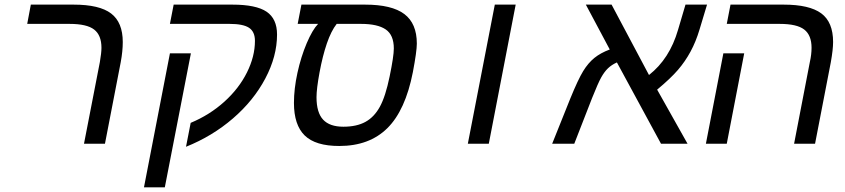

<svg xmlns="http://www.w3.org/2000/svg" viewBox="-20 -619 3641 827"><path d="M432.1 0H341.8L410.2 -352.1Q417 -392.1 417 -413.1Q417 -467.3 385.5 -491.7Q354 -516.1 279.8 -516.1H97.2L112.8 -599.1H296.9Q408.7 -599.1 458.7 -560.8Q508.8 -522.5 508.8 -438Q508.8 -398.4 500 -351.1Z M802.2 -389.2 689.9 188H600.1L711.9 -389.2ZM728 -599.1H981Q1083 -599.1 1128.2 -568.6Q1173.3 -538.1 1173.3 -470.2Q1173.3 -376.5 1122.8 -281Q1072.3 -185.5 983.4 -108.9Q894.5 -32.2 781.2 13.2L801.3 -89.8Q883.3 -124 946.3 -180.9Q1009.3 -237.8 1043.7 -306.9Q1078.1 -376 1078.1 -442.9Q1078.1 -482.4 1052.7 -499.3Q1027.3 -516.1 969.2 -516.1H711.9Z M1262.2 -516.1 1278.3 -599.1H1552.2Q1667.5 -599.1 1721.4 -558.6Q1775.4 -518.1 1775.4 -431.2Q1775.4 -397.9 1758.3 -308.1Q1726.1 -143.6 1648.4 -66.9Q1570.8 9.8 1441.4 9.8Q1338.9 9.8 1292.5 -35.4Q1246.1 -80.6 1246.1 -175.8Q1246.1 -236.3 1261.2 -305.4Q1276.4 -374.5 1301 -432.6Q1325.7 -490.7 1350.1 -516.1ZM1430.2 -516.1Q1406.2 -485.4 1387.9 -431.9Q1369.6 -378.4 1356.4 -307.4Q1343.3 -236.3 1343.3 -200.2Q1343.3 -134.3 1371.6 -103.8Q1399.9 -73.2 1459 -73.2Q1516.1 -73.2 1554 -94Q1591.8 -114.7 1616.2 -159.2Q1640.6 -203.6 1658.4 -290.3Q1676.3 -377 1676.3 -410.2Q1676.3 -468.3 1641.4 -492.2Q1606.4 -516.1 1535.2 -516.1Z M2111.3 -599.1H2201.2L2085.4 0H1995.1Z M2503.4 -599.1H2614.3L2775.4 -295.9Q2864.3 -365.7 2900.4 -490.2L2932.6 -599.1H3025.4L2993.2 -492.2Q2977.5 -439.5 2954.3 -396.7Q2931.2 -354 2900.1 -317.9Q2869.1 -281.7 2810.5 -232.9L2941.4 0H2827.1L2637.2 -350.1Q2614.3 -339.8 2598.6 -324.7Q2583 -309.6 2569.6 -285.6Q2556.2 -261.7 2530.3 -196.8L2453.6 0H2358.4L2436.5 -194.8Q2470.2 -277.3 2491.9 -312.7Q2513.7 -348.1 2540.3 -369.6Q2566.9 -391.1 2606.4 -405.8Z M3110.4 0H3020.5L3095.7 -389.2H3185.5ZM3490.7 0H3400.4L3468.3 -352.1Q3475.6 -384.3 3475.6 -413.1Q3475.6 -467.3 3444.1 -491.7Q3412.6 -516.1 3338.4 -516.1H3110.4L3126.5 -599.1H3355.5Q3466.3 -599.1 3517.3 -561.5Q3568.4 -523.9 3568.4 -438Q3568.4 -406.2 3558.6 -351.1Z"/></svg>

Font: Liberation Mono
Style: Italic
Weight: 400
Italic angle: -12°
Monospace: yes
Designer: Steve Matteson
Foundry: Ascender Corporation
Version: Version 2.1.5